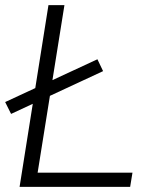

<svg xmlns="http://www.w3.org/2000/svg" viewBox="-23 -725 581 745"><path d="M53 0 165 -705H227L123 -55H491L482 0ZM20 -283 -3 -329 355 -495 377 -449Z"/></svg>

Font: Mulish Light
Style: Italic
Weight: 300
Italic angle: -9°
Designer: Vernon Adams
Foundry: Vernon Adams
Version: Version 3.603; ttfautohint (v1.8.3)